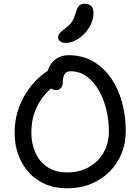

<svg xmlns="http://www.w3.org/2000/svg" viewBox="-20 -1010 760 1040"><path d="M344.2 10Q276.4 10 223.7 -13.3Q171 -36.6 134.3 -78.1Q97.6 -119.6 78.4 -173.9Q59.2 -228.2 59.2 -290Q59.2 -356.6 77.2 -411.5Q95.2 -466.4 122.9 -508.9Q150.6 -551.4 181.1 -580.4Q211.6 -609.4 236.7 -624.6Q261.8 -639.8 273.8 -639.8Q283.8 -639.8 292 -636.7Q300.2 -633.6 308.6 -620.8Q323.6 -599.4 313.1 -582Q302.6 -564.6 281.6 -550.8Q252.4 -530.6 221.8 -495.7Q191.2 -460.8 170.5 -410Q149.8 -359.2 149.8 -290Q149.8 -233 171.2 -184.2Q192.6 -135.4 236 -105.7Q279.4 -76 344.2 -76Q408.8 -76 459.8 -103.9Q510.8 -131.8 540.4 -182.3Q570 -232.8 570 -300Q570 -357.2 556.3 -414.3Q542.6 -471.4 515.9 -519.1Q489.2 -566.8 450.5 -595.4Q411.8 -624 360.8 -624Q338.4 -624 329.4 -607.6Q320.4 -591.2 320.4 -566.4Q320.4 -544.6 309.8 -533.2Q299.2 -521.8 284 -521.8Q271.4 -521.8 259.6 -528.9Q247.8 -536 240.2 -550.5Q232.6 -565 232.6 -585.2Q232.6 -618.8 246.5 -647.1Q260.4 -675.4 287.1 -693.2Q313.8 -711 351.2 -711Q425.4 -711 482.7 -678.4Q540 -645.8 580 -588.8Q620 -531.8 640.6 -457.6Q661.2 -383.4 661.2 -300Q661.2 -234.8 638.5 -178.7Q615.8 -122.6 573.3 -80.2Q530.8 -37.8 473 -13.9Q415.2 10 344.2 10ZM336 -777.6Q316.4 -777.6 305.7 -786.1Q295 -794.6 295 -808Q295 -822.6 305.7 -833Q316.4 -843.4 336.2 -858.4Q362 -878.6 372.3 -895.9Q382.6 -913.2 390.2 -941.6Q398.6 -970.2 409.7 -980Q420.8 -989.8 436.6 -989.8Q462.4 -989.8 474.4 -977.1Q486.4 -964.4 486.4 -939.6Q486.4 -898.8 463.4 -861.5Q440.4 -824.2 405.8 -800.9Q371.2 -777.6 336 -777.6Z"/></svg>

Font: Shantell Sans Light
Style: Regular
Weight: 300
Designer: Stephen Nixon, Anya Danilova, Shantell Martin
Foundry: Arrow Type
Version: Version 1.011;[c5ecc13dd]